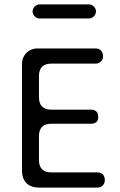

<svg xmlns="http://www.w3.org/2000/svg" viewBox="-20 -852 544 872"><path d="M384 -768C401 -768 416 -783 416 -800C416 -817 401 -832 384 -832H160C143 -832 128 -817 128 -800C128 -783 143 -768 160 -768ZM422 0C446 0 456 -18 456 -34C456 -50 449 -69 422 -69H213C176 -69 157 -88 157 -125V-234C157 -271 176 -290 213 -290H392C415 -290 426 -300 426 -320C426 -343 415 -354 392 -354H213C176 -354 157 -373 157 -410V-507C157 -544 176 -563 213 -563H414C434 -563 448 -578 448 -595C448 -615 438 -632 414 -632H150C110 -632 80 -602 80 -562V-77C80 -25 111 0 158 0Z"/></svg>

Font: Dongle Light
Style: Regular
Weight: 300
Designer: Yanghee Ryu
Foundry: Yanghee Ryu
Version: Version 2.000